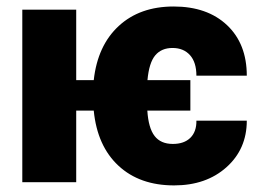

<svg xmlns="http://www.w3.org/2000/svg" viewBox="-20 -558 798 588"><path d="M213.4 -312.5H267.1Q278.8 -418.5 343.5 -478.3Q408.2 -538.1 511.7 -538.1Q614.7 -538.1 675.3 -481Q735.8 -423.8 735.8 -326.2H581.5Q581.5 -367.2 561.8 -389.2Q542 -411.1 508.3 -411.1Q474.6 -411.1 455.6 -388.7Q436.5 -366.2 431.6 -312.5H563V-219.2H431.2Q434.6 -166 453.4 -141.6Q472.2 -117.2 509.3 -117.2Q543.9 -117.2 563 -136Q582 -154.8 581.5 -188.5H735.8Q735.8 -101.6 673.6 -45.9Q611.3 9.8 513.2 9.8Q407.7 9.8 342.8 -50.5Q277.8 -110.8 267.1 -219.2H213.4V0H48.3V-528.3H213.4Z"/></svg>

Font: Sadagaat-English
Style: Regular
Weight: 900
Designer: Ahmed alsheikh
Foundry: Ahmed alsheikh Design
Version: Version 2.137;January 17, 2018;FontCreator 11.0.0.2408 64-bi